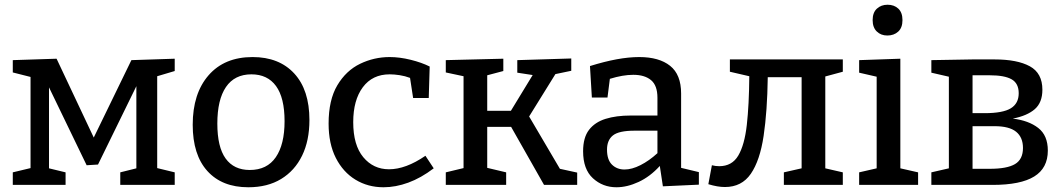

<svg xmlns="http://www.w3.org/2000/svg" viewBox="-20 -781 4488 811"><path d="M257 -53V0H34V-53L109 -71V-456L34 -475V-527L219 -533L376 -200L535 -527L718 -533V-481L644 -459V-71L718 -53V0H488V-53L556 -70V-417L394 -86L346 -83L187 -412V-70Z M1047 -540Q1159 -540 1223 -470.5Q1287 -401 1287 -274Q1287 -187 1256 -123.5Q1225 -60 1167.5 -25Q1110 10 1029 10Q918 10 856 -58.5Q794 -127 794 -254Q794 -386 861 -463Q928 -540 1047 -540ZM1042 -467Q971 -467 934.5 -413.5Q898 -360 898 -259Q898 -160 933 -111.5Q968 -63 1035 -63Q1108 -63 1145 -117Q1182 -171 1182 -269Q1182 -368 1146 -417.5Q1110 -467 1042 -467Z M1600 10Q1534 10 1481.5 -22Q1429 -54 1398.5 -114Q1368 -174 1368 -259Q1368 -359 1405 -421Q1442 -483 1501 -511.5Q1560 -540 1626 -540Q1668 -540 1714.5 -528.5Q1761 -517 1795 -500L1791 -367H1725L1712 -452Q1691 -460 1668 -463.5Q1645 -467 1626 -467Q1553 -467 1512.5 -412.5Q1472 -358 1472 -265Q1472 -168 1514.5 -117Q1557 -66 1623 -66Q1694 -66 1777 -123L1812 -70Q1758 -29 1704.5 -9.5Q1651 10 1600 10Z M1863 0V-53L1938 -71V-459L1863 -475V-527L2106 -533V-481L2038 -463V-313H2138L2230 -464L2165 -474V-527L2393 -534V-482L2326 -468L2215 -289L2345 -68L2418 -52V0H2278L2139 -245H2038V-72L2118 -53V0Z M2780 6 2767 -80Q2726 -35 2677.5 -12.5Q2629 10 2584 10Q2526 10 2484.5 -28Q2443 -66 2443 -142Q2443 -200 2468 -232.5Q2493 -265 2538 -279Q2583 -293 2644 -293H2757V-368Q2757 -420 2730 -442.5Q2703 -465 2655 -465Q2611 -465 2556 -448L2546 -369H2480L2472 -502Q2533 -521 2584.5 -530.5Q2636 -540 2680 -540Q2764 -540 2810.5 -503Q2857 -466 2857 -386V-72L2932 -54V-1ZM2544 -149Q2544 -106 2565 -85.5Q2586 -65 2618 -65Q2649 -65 2685.5 -83.5Q2722 -102 2757 -134V-229H2660Q2594 -229 2569 -209Q2544 -189 2544 -149Z M3042 9Q3011 9 2972 -3L2987 -83Q3002 -79 3018 -79Q3072 -79 3098.5 -124Q3125 -169 3134.5 -253.5Q3144 -338 3145 -459L3063 -478V-530H3540V-478L3466 -458V-70L3540 -53V0H3291V-53L3366 -70V-455H3223Q3221 -311 3205.5 -207Q3190 -103 3151.5 -47Q3113 9 3042 9Z M3858 -53V0H3609V-53L3683 -70V-457L3609 -474V-527L3783 -533V-70ZM3728 -631Q3701 -631 3683.5 -648Q3666 -665 3666 -696Q3666 -728 3684 -744.5Q3702 -761 3729 -761Q3757 -761 3774.5 -744.5Q3792 -728 3792 -696Q3792 -664 3774 -647.5Q3756 -631 3728 -631Z M4088 -530H4181Q4277 -530 4330 -501Q4383 -472 4383 -402Q4383 -348 4351 -320Q4319 -292 4258 -280Q4325 -272 4365.5 -240.5Q4406 -209 4406 -145Q4406 -71 4348.5 -35.5Q4291 0 4173 0H3914V-53L3988 -70V-457L3914 -474V-527ZM4161 -463H4088V-303H4139Q4216 -303 4249.5 -323.5Q4283 -344 4283 -387Q4283 -429 4253 -446Q4223 -463 4161 -463ZM4161 -68Q4234 -68 4267.5 -88Q4301 -108 4301 -156Q4301 -201 4272 -224.5Q4243 -248 4181 -248H4088V-68Z"/></svg>

Font: Bitter Medium
Style: Regular
Weight: 500
Designer: Sol Matas, and Bitter project Authors
Foundry: Sol Matas
Version: Version 2.001